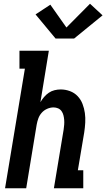

<svg xmlns="http://www.w3.org/2000/svg" viewBox="-20 -1006 568 1026"><path d="M7 0 113 -639H84V-735H241L196 -460Q204 -474 215.5 -487.5Q227 -501 241 -510.5Q255 -520 271.5 -524Q288 -528 304 -528Q330 -528 354 -519Q378 -510 395 -492Q412 -474 421 -450.5Q430 -427 433.5 -402Q437 -377 435.5 -350.5Q434 -324 430 -298L396 -96H425V0H268L320 -313Q322 -326 323 -339.5Q324 -353 323 -365.5Q322 -378 319 -390Q316 -402 309 -412Q302 -422 290.5 -427Q279 -432 266 -432Q249 -432 232 -424.5Q215 -417 203 -403.5Q191 -390 185 -373.5Q179 -357 176 -340L120 0ZM376 -800H277L170 -929L249 -981L335 -859L461 -986L528 -924Z"/></svg>

Font: Iosevka Gothic
Style: Bold Italic
Weight: 700
Italic angle: -9°
Monospace: yes
Designer: Belleve Invis
Foundry: Belleve Invis
Version: Version 15.5.1; ttfautohint (v1.8.4)